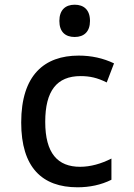

<svg xmlns="http://www.w3.org/2000/svg" viewBox="-20 -785 570 815"><path d="M297 -628C337 -628 362 -651 362 -696C362 -743 336 -765 297 -765C258 -765 232 -743 232 -696C232 -650 257 -628 297 -628ZM309 10C360 10 409 0 453 -22V-112C410 -90 364 -77 320 -77C225 -77 172 -134 172 -268C172 -399 221 -462 322 -462C361 -462 393 -455 433 -435L464 -516C418 -538 368 -549 314 -549C169 -549 70 -467 70 -265C70 -74 159 10 309 10Z"/></svg>

Font: Noto Sans Mono Condensed Medium
Style: Regular
Weight: 500
Width: 3
Designer: Monotype Design Team
Foundry: Monotype Imaging Inc.
Version: Version 2.014